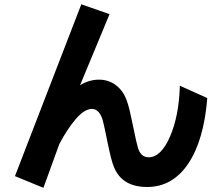

<svg xmlns="http://www.w3.org/2000/svg" viewBox="-20 -816 1040 896"><path d="M49.8 5.9 359.4 -795.9 491.2 -750 353.5 -418Q395.5 -444.3 441.9 -444.3Q488.3 -444.3 523.4 -416.5Q558.6 -388.7 574.2 -338.9Q584 -311.5 600.6 -229Q617.2 -146.5 624 -125Q637.7 -82 673.8 -82Q731.4 -82 773.4 -178.7Q815.4 -275.4 819.3 -416L947.3 -358.4Q931.6 -161.1 858.4 -52.2Q785.2 56.6 666.5 56.6Q547.9 56.6 510.7 -39.1Q499 -67.4 482.4 -149.4Q465.8 -231.4 460 -252.9Q444.3 -307.6 409.2 -307.6Q374 -307.6 333.5 -260.3Q293 -212.9 256.8 -143.6L182.6 60.5Z"/></svg>

Font: GenEi M Gothic v2 Bold
Style: Regular
Weight: 700
Version: Version 2.0